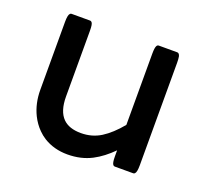

<svg xmlns="http://www.w3.org/2000/svg" viewBox="-95 -609 786 737"><g transform="rotate(20 297.5 -240.5)"><path d="M65.9 -181.6V-459Q65.9 -487.3 72.8 -493.7Q75.2 -496.6 79.1 -496.6H154.3Q158.2 -496.6 160.6 -494.1Q163.1 -491.7 164.1 -489Q165 -486.3 166 -482.4Q167.5 -474.1 167.5 -459V-191.4Q167.5 -131.3 195.3 -103.5Q220.2 -78.6 268.6 -78.6Q314 -78.6 350.1 -101.3Q386.2 -124 422.4 -168V-459Q422.4 -483.9 427.2 -491.7Q430.2 -496.6 435.5 -496.6H510.7Q514.6 -496.6 517.6 -493.4Q520.5 -490.2 522 -484.4Q523.9 -474.1 523.9 -459V-40Q523.9 -11.7 517.1 -5.4Q514.6 -2.4 510.7 -2.4H435.5Q431.6 -2.4 428.7 -5.4Q422.4 -11.7 422.4 -40V-64Q386.2 -27.3 347.2 -6.8Q303.2 16.1 248 16.1Q192.9 16.1 150.4 -10.3Q135.7 -19.5 122.6 -32.7Q101.6 -53.7 87.9 -81.5Q65.9 -126.5 65.9 -181.6Z"/></g></svg>

Font: YuPearl-Medium
Style: Medium
Weight: 500
Designer: Max Yao
Foundry: Max-Everyday
Version: Version 1.011; ttfautohint (v1.8.3)